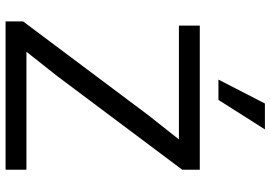

<svg xmlns="http://www.w3.org/2000/svg" viewBox="-161 -811 972 690"><g transform="rotate(90 325.0 -466.0)"><path d="M57 0V-63L394 -513L481 -623H338H72V-698H590V-635L253 -185L166 -75H309H590V0ZM266 -765 352 -932H445L339 -765Z"/></g></svg>

Font: Azeret Mono Thin Light
Style: Regular
Weight: 300
Version: Version 1.002